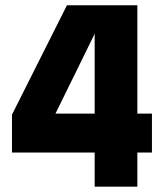

<svg xmlns="http://www.w3.org/2000/svg" viewBox="-20 -700 600 720"><path d="M335 0V-127.9H24.9V-270L231 -680.2H495.1V-273.9H549.8V-127.9H495.1V0ZM188 -273.9H335V-573.2Z"/></svg>

Font: TASA Orbiter Display Black
Style: Regular
Weight: 900
Designer: Weizhong Zhang
Version: Version 1.000;Glyphs 3.1.2 (3151)